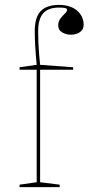

<svg xmlns="http://www.w3.org/2000/svg" viewBox="-20 -765 382 785"><path d="M60 0V-10L130 -20V-480H60V-490L130 -500Q126 -541 124 -576.5Q122 -612 122 -637Q122 -675 132.5 -698.5Q143 -722 165 -733.5Q187 -745 221 -745Q243 -745 261.5 -739.5Q280 -734 293.5 -723Q307 -712 314.5 -697Q322 -682 322 -664Q322 -650 314.5 -641Q307 -632 295 -627.5Q283 -623 270 -623Q251 -623 234.5 -632.5Q218 -642 218 -661Q218 -674 223.5 -683.5Q229 -693 236 -700Q243 -707 248.5 -713Q254 -719 254 -725Q254 -730 247 -732Q240 -734 221 -734Q177 -734 156.5 -710.5Q136 -687 136 -637Q136 -613 137 -589Q138 -565 140 -542.5Q142 -520 144 -500L279 -490V-480H144V-20L224 -10V0Z"/></svg>

Font: Kalnia Thin Thin
Style: Regular
Weight: 250
Version: Version 1.105